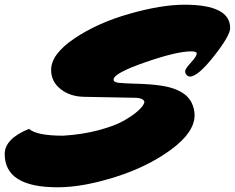

<svg xmlns="http://www.w3.org/2000/svg" viewBox="-113 -740 997 815"><path d="M456 -325 245 -329Q184 -330 144 -362Q104 -394 104 -443Q104 -510 202.5 -576.5Q301 -643 436.5 -681.5Q572 -720 670 -720Q864 -720 864 -621Q864 -589 795.5 -502Q727 -415 693 -415Q686 -415 679.5 -421.5Q673 -428 673 -438Q673 -448 697.5 -474.5Q722 -501 722 -513Q722 -522 699 -522Q637 -522 503 -475.5Q369 -429 369 -402Q369 -391 391 -388.5Q413 -386 469 -384.5Q525 -383 567 -377Q609 -371 635.5 -359.5Q662 -348 676.5 -335Q691 -322 700 -305Q713 -278 713 -251Q713 -179 614.5 -106Q516 -33 377.5 11Q239 55 131 55Q-93 55 -93 -86Q-93 -151 10 -193Q43 -164 155 -164Q237 -169 306 -187.5Q375 -206 414 -228.5Q453 -251 475 -271.5Q497 -292 500 -306Q498 -325 456 -325Z"/></svg>

Font: Mrs Sheppards
Style: Regular
Weight: 400
Version: Version 1.000